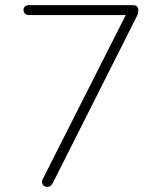

<svg xmlns="http://www.w3.org/2000/svg" viewBox="-20 -725 640 751"><path d="M164 6Q158 6 152.5 2.5Q147 -1 145 -8Q143 -15 147 -24L486 -694V-666H94Q84 -666 78 -671.5Q72 -677 72 -686Q72 -695 78 -700Q84 -705 94 -705H499Q510 -705 515.5 -700Q521 -695 521 -686Q521 -679 520 -674Q519 -669 515 -661L187 -10Q183 -2 178 2Q173 6 164 6Z"/></svg>

Font: Nunito ExtraLight ExtraLight
Style: Regular
Weight: 250
Version: Version 3.602